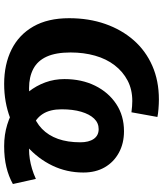

<svg xmlns="http://www.w3.org/2000/svg" viewBox="48 -804 767 902"><g transform="rotate(90 431.0 -352.5)"><path d="M374 11Q282 11 212.5 -23.5Q143 -58 104 -126Q65 -194 65 -294Q65 -387 92 -464Q119 -541 168.5 -597.5Q218 -654 288.5 -685Q359 -716 447 -716Q467 -716 491.5 -714Q516 -712 529 -709L507 -587Q493 -589 478.5 -590Q464 -591 454 -591Q400 -591 358 -569Q316 -547 286 -508Q256 -469 241 -416Q226 -363 226 -301Q226 -232 245.5 -189Q265 -146 303 -126Q341 -106 394 -106Q457 -106 505 -121Q553 -136 584.5 -166.5Q616 -197 632 -242Q648 -287 648 -347Q648 -387 632 -410Q616 -433 586 -433Q557 -433 536.5 -411.5Q516 -390 504.5 -351Q493 -312 493 -259Q493 -205 514.5 -171Q536 -137 578 -121.5Q620 -106 681 -106Q704 -106 726.5 -109.5Q749 -113 772.5 -120Q796 -127 820 -138L844 -30Q808 -10 764.5 0.5Q721 11 666 11Q612 11 565 -3.5Q518 -18 478 -43.5Q438 -69 410 -104.5Q382 -140 366.5 -182.5Q351 -225 351 -272Q351 -353 382 -416Q413 -479 468 -515.5Q523 -552 596 -552Q653 -552 697 -528Q741 -504 765.5 -461.5Q790 -419 790 -361Q790 -283 757.5 -215.5Q725 -148 667.5 -97Q610 -46 535 -17.5Q460 11 374 11Z"/></g></svg>

Font: Nunito Sans 12pt ExtraBold
Style: Italic
Weight: 800
Italic angle: -9°
Designer: Vernon Adams
Foundry: Vernon Adams
Version: Version 3.101;gftools[0.9.27]